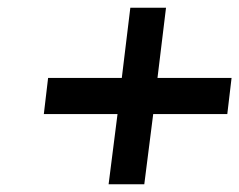

<svg xmlns="http://www.w3.org/2000/svg" viewBox="-20 -600 617 495"><path d="M577 -399H386L408 -580H316L294 -399H104L93 -306H283L260 -125H352L375 -306H566Z"/></svg>

Font: Bluebird
Style: LiExtObl
Weight: 300
Designer: Jasper
Foundry: Cannot Into Space Fonts
Version: Version 0.98